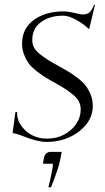

<svg xmlns="http://www.w3.org/2000/svg" viewBox="-20 -593 442 809"><path d="M203 97H161L164 78Q169 47 193 47H240L234 79Q227 116 195 196H184Q203 118 203 97ZM380 -572 356 -471 353 -472Q335 -490 302.5 -508.5Q270 -527 246 -527Q190 -527 153 -500Q116 -473 116 -424Q116 -406 124 -391.5Q132 -377 150.5 -363Q169 -349 183 -340Q197 -331 225 -316Q252 -301 267 -292Q282 -283 305 -266Q328 -249 340 -233.5Q352 -218 361.5 -195.5Q371 -173 371 -147Q371 -84 313.5 -39.5Q256 5 176 5Q138 5 78 -19Q45 -32 33 -32L45 -121H52Q52 -119 52 -116Q52 -76 88 -42.5Q124 -9 178 -9Q237 -9 278.5 -45.5Q320 -82 320 -133Q320 -151 312 -166Q304 -181 286.5 -195Q269 -209 254.5 -218.5Q240 -228 213 -243Q186 -258 172 -266.5Q158 -275 136 -292Q114 -309 102.5 -324Q91 -339 82 -361.5Q73 -384 73 -409Q73 -473 122.5 -509Q172 -545 248 -545Q267 -545 300 -537Q320 -532 328 -532Q349 -532 359 -542.5Q369 -553 376 -573Z"/></svg>

Font: Kleymissky
Style: Regular
Weight: 500
Italic angle: -8°
Designer: gluk
Foundry: gluk
Version: Version 0.283